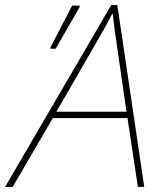

<svg xmlns="http://www.w3.org/2000/svg" viewBox="-60 -736 637 756"><path d="M-40 0 378 -716H402L508 0H483L442 -271H148L-10 0ZM162 -296H438L395 -594Q389 -633 384 -682H382Q371 -660 358.5 -637.5Q346 -615 334 -594ZM138 -544 139 -550 224 -714H254L253 -707L159 -544Z"/></svg>

Font: Noto Sans Thin
Style: Italic
Weight: 100
Italic angle: -12°
Designer: Monotype Design Team
Foundry: Monotype Imaging Inc.
Version: Version 2.013; ttfautohint (v1.8.4.7-5d5b)